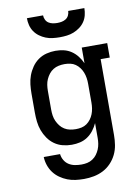

<svg xmlns="http://www.w3.org/2000/svg" viewBox="-102 -818 804 1099"><g transform="rotate(-10 300.0 -268.5)"><path d="M296 213Q272 213 247.5 210Q223 207 200 198Q177 189 156.5 174.5Q136 160 121.5 140.5Q107 121 99 97.5Q91 74 90 49H185Q187 68 197 85Q207 102 223 112Q239 122 258 125.5Q277 129 296 129Q313 129 329.5 125.5Q346 122 360.5 112.5Q375 103 385 89.5Q395 76 401.5 60.5Q408 45 410.5 28.5Q413 12 413 -5V-91Q403 -69 388 -49.5Q373 -30 353 -16.5Q333 -3 309.5 2.5Q286 8 261 8Q235 8 209 1.5Q183 -5 161 -20.5Q139 -36 123.5 -58.5Q108 -81 99 -105.5Q90 -130 87 -156.5Q84 -183 84 -210V-320Q84 -347 87 -373.5Q90 -400 99 -424.5Q108 -449 123.5 -471.5Q139 -494 161 -509.5Q183 -525 209 -531.5Q235 -538 261 -538Q286 -538 309.5 -532.5Q333 -527 353 -513.5Q373 -500 388 -480.5Q403 -461 413 -439V-530H561V-446H508V-5Q508 24 503.5 52.5Q499 81 486.5 107Q474 133 453.5 154.5Q433 176 407.5 189Q382 202 353.5 207.5Q325 213 296 213ZM299 -76Q316 -76 332.5 -79.5Q349 -83 362.5 -92.5Q376 -102 386 -115.5Q396 -129 402 -144.5Q408 -160 410.5 -176.5Q413 -193 413 -210V-320Q413 -337 410.5 -353.5Q408 -370 402 -385.5Q396 -401 386 -414.5Q376 -428 362.5 -437.5Q349 -447 332.5 -450.5Q316 -454 299 -454Q282 -454 265 -450.5Q248 -447 233.5 -438Q219 -429 208.5 -415.5Q198 -402 191 -386.5Q184 -371 181.5 -354Q179 -337 179 -320V-210Q179 -193 181.5 -176Q184 -159 191 -143.5Q198 -128 208.5 -114.5Q219 -101 233.5 -92Q248 -83 265 -79.5Q282 -76 299 -76ZM300 -610Q279 -610 258.5 -612.5Q238 -615 219 -622.5Q200 -630 183 -642.5Q166 -655 154.5 -672Q143 -689 138 -709Q133 -729 133 -750H227Q227 -737 233 -724.5Q239 -712 250 -705Q261 -698 274 -695.5Q287 -693 300 -693Q313 -693 326 -695.5Q339 -698 350 -705Q361 -712 367 -724.5Q373 -737 373 -750H467Q467 -729 462 -709Q457 -689 445.5 -672Q434 -655 417 -642.5Q400 -630 381 -622.5Q362 -615 341.5 -612.5Q321 -610 300 -610Z"/></g></svg>

Font: Iosevka Curly Slab MdEx
Style: Regular
Weight: 500
Width: 7
Monospace: yes
Designer: Belleve Invis
Foundry: Belleve Invis
Version: Version 11.1.0; ttfautohint (v1.8.3)